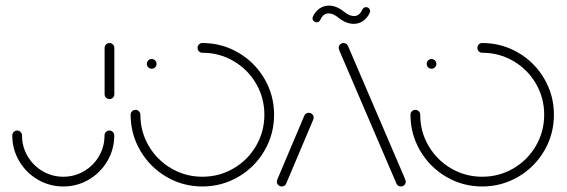

<svg xmlns="http://www.w3.org/2000/svg" viewBox="-20 -674 2050 694"><path d="M375.6 -202.2Q382.6 -202.2 387.8 -197Q393 -191.9 393 -184.4Q393 -134.4 368.1 -92Q343.3 -49.6 301.1 -24.8Q258.9 0 208.9 0Q158.9 0 116.5 -24.8Q74.1 -49.6 49.3 -91.9Q24.4 -134.1 24.4 -184.4Q24.4 -191.9 29.6 -197Q34.8 -202.2 42.2 -202.2Q49.3 -202.2 54.4 -197Q59.6 -191.9 59.6 -184.4Q59.6 -143.7 79.8 -109.4Q100 -75.2 134.3 -55.2Q168.5 -35.2 208.9 -35.2Q249.3 -35.2 283.5 -55.2Q317.8 -75.2 337.8 -109.4Q357.8 -143.7 357.8 -184.4Q357.8 -191.9 363 -197Q368.1 -202.2 375.6 -202.2ZM375.9 -315.9Q368.5 -315.9 363.3 -320.9Q358.1 -325.9 358.1 -333.3V-500.7Q358.1 -508.1 363.3 -513.3Q368.5 -518.5 375.9 -518.5Q383 -518.5 388.1 -513.3Q393.3 -508.1 393.3 -500.7V-333.3Q393.3 -326.3 388.3 -321.1Q383.3 -315.9 375.9 -315.9Z M510.7 -443Q510.7 -450.4 515.9 -455.6Q521.1 -460.7 528.1 -460.7Q535.6 -460.7 540.7 -455.6Q545.9 -450.4 545.9 -443Q545.9 -435.6 540.7 -430.6Q535.6 -425.6 528.1 -425.6Q521.1 -425.6 515.9 -430.7Q510.7 -435.9 510.7 -443ZM694.1 -501.1Q694.1 -508.5 699.3 -513.5Q704.4 -518.5 711.5 -518.5Q781.9 -518.5 841.5 -483.7Q901.1 -448.9 935.9 -389.3Q970.7 -329.6 970.7 -259.3Q970.7 -188.9 935.9 -129.3Q901.1 -69.6 841.5 -34.8Q781.9 0 711.5 0Q641.1 0 581.7 -34.8Q522.2 -69.6 487.2 -129.3Q452.2 -188.9 452.2 -259.3Q452.2 -266.7 457.4 -271.9Q462.6 -277 470 -277Q477 -277 482.2 -271.9Q487.4 -266.7 487.4 -259.3Q487.4 -198.1 517.6 -146.7Q547.8 -95.2 599.3 -65.2Q650.7 -35.2 711.5 -35.2Q772.6 -35.2 824.1 -65.2Q875.6 -95.2 905.6 -146.7Q935.6 -198.1 935.6 -259.3Q935.6 -320.4 905.6 -371.9Q875.6 -423.3 824.1 -453.3Q772.6 -483.3 711.5 -483.3Q704.1 -483.3 699.1 -488.5Q694.1 -493.7 694.1 -501.1Z M998.5 0Q991.1 0 985.9 -5Q980.7 -10 980.7 -17.4Q980.7 -20.4 982.2 -24.8L1080 -255.9Q1081.9 -260.7 1086.3 -263.5Q1090.7 -266.3 1095.9 -266.3Q1103.3 -266.3 1108.5 -261.3Q1113.7 -256.3 1113.7 -248.9Q1113.7 -245.9 1112.2 -241.5L1014.4 -10.4Q1012.6 -5.6 1008.1 -2.8Q1003.7 0 998.5 0ZM1446.7 -17.4Q1446.7 -10.4 1441.5 -5.2Q1436.3 0 1428.9 0Q1423.7 0 1419.3 -2.8Q1414.8 -5.6 1413 -10.4L1209.3 -485.2Q1206.7 -491.9 1205.4 -495.6Q1204.1 -499.3 1204.1 -501.1Q1204.1 -508.1 1209.3 -513.3Q1214.4 -518.5 1221.9 -518.5Q1227 -518.5 1231.5 -515.7Q1235.9 -513 1237.8 -508.1L1441.5 -33.3Q1444.1 -26.7 1445.4 -23Q1446.7 -19.3 1446.7 -17.4ZM1303 -648.1Q1309.3 -648.1 1313.5 -643.9Q1317.8 -639.6 1317.8 -633.3Q1317.8 -631.1 1316.3 -627.4Q1308.1 -609.3 1292.8 -598.5Q1277.4 -587.8 1258.5 -587.8Q1231.5 -587.8 1204.4 -609.3Q1184.4 -625.6 1168.1 -625.6Q1148.1 -625.6 1137.8 -602.2Q1135.9 -598.1 1132.4 -595.7Q1128.9 -593.3 1124.4 -593.3Q1118.1 -593.3 1113.9 -597.8Q1109.6 -602.2 1109.6 -608.1Q1109.6 -610.4 1111.1 -614.1Q1119.3 -632.2 1134.6 -643Q1150 -653.7 1168.9 -653.7Q1195.9 -653.7 1223 -632.2Q1243 -615.9 1259.3 -615.9Q1279.3 -615.9 1289.6 -639.3Q1291.5 -643.3 1295 -645.7Q1298.5 -648.1 1303 -648.1Z M1522.2 -443Q1522.2 -450.4 1527.4 -455.6Q1532.6 -460.7 1539.6 -460.7Q1547 -460.7 1552.2 -455.6Q1557.4 -450.4 1557.4 -443Q1557.4 -435.6 1552.2 -430.6Q1547 -425.6 1539.6 -425.6Q1532.6 -425.6 1527.4 -430.7Q1522.2 -435.9 1522.2 -443ZM1705.6 -501.1Q1705.6 -508.5 1710.7 -513.5Q1715.9 -518.5 1723 -518.5Q1793.3 -518.5 1853 -483.7Q1912.6 -448.9 1947.4 -389.3Q1982.2 -329.6 1982.2 -259.3Q1982.2 -188.9 1947.4 -129.3Q1912.6 -69.6 1853 -34.8Q1793.3 0 1723 0Q1652.6 0 1593.1 -34.8Q1533.7 -69.6 1498.7 -129.3Q1463.7 -188.9 1463.7 -259.3Q1463.7 -266.7 1468.9 -271.9Q1474.1 -277 1481.5 -277Q1488.5 -277 1493.7 -271.9Q1498.9 -266.7 1498.9 -259.3Q1498.9 -198.1 1529.1 -146.7Q1559.3 -95.2 1610.7 -65.2Q1662.2 -35.2 1723 -35.2Q1784.1 -35.2 1835.6 -65.2Q1887 -95.2 1917 -146.7Q1947 -198.1 1947 -259.3Q1947 -320.4 1917 -371.9Q1887 -423.3 1835.6 -453.3Q1784.1 -483.3 1723 -483.3Q1715.6 -483.3 1710.6 -488.5Q1705.6 -493.7 1705.6 -501.1Z"/></svg>

Font: 26F Galaxy Sans Light
Style: Regular
Weight: 300
Designer: C₂₉H₂₅N₃O₅
Version: Version 1.100